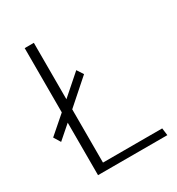

<svg xmlns="http://www.w3.org/2000/svg" viewBox="-164 -785 821 890"><g transform="rotate(-30 246.0 -340.0)"><path d="M472 0H101V-281L30 -219L8 -255L101 -336V-680H150V-378L257 -472L279 -438L150 -324V-39H467Z"/></g></svg>

Font: Palanquin Thin
Style: Regular
Weight: 250
Designer: Pria Ravichandran
Version: Version 1.001